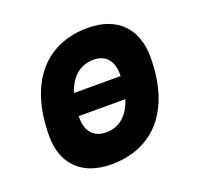

<svg xmlns="http://www.w3.org/2000/svg" viewBox="-100 -637 786 756"><g transform="rotate(-20 293.0 -258.5)"><path d="M245.1 9.8C426.3 9.8 533.2 -118.2 533.2 -335C533.2 -456.1 461.4 -527.3 339.8 -527.3C158.7 -527.3 51.8 -397.5 51.8 -177.7C51.8 -60.1 123.5 9.8 245.1 9.8ZM268.6 -115.7C217.8 -115.7 188 -148.4 188 -203.6C188 -206.5 188 -210 188 -212.9H383.3C363.8 -150.4 323.7 -115.7 268.6 -115.7ZM201.7 -304.7C221.7 -367.2 262.2 -401.9 318.8 -401.9C368.2 -401.9 397 -369.1 397 -314C397 -311 397 -307.6 397 -304.7Z"/></g></svg>

Font: Cascadia Mono PL
Style: Bold Italic
Weight: 700
Italic angle: -10°
Monospace: yes
Designer: Aaron Bell
Foundry: Saja Typeworks
Version: Version 2404.023